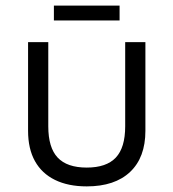

<svg xmlns="http://www.w3.org/2000/svg" viewBox="-20 -649 618 684"><path d="M289 15Q223 15 176 -8Q129 -31 104.5 -75Q80 -119 80 -183V-499H152V-199Q152 -123 185.5 -87.5Q219 -52 289 -52Q359 -52 392.5 -87.5Q426 -123 426 -199V-499H498V-183Q498 -88 443.5 -36.5Q389 15 289 15ZM172 -576V-629H406V-576Z"/></svg>

Font: Maven Pro
Style: Regular
Weight: 400
Designer: Joe Prince
Foundry: Joe Prince
Version: Version 2.103